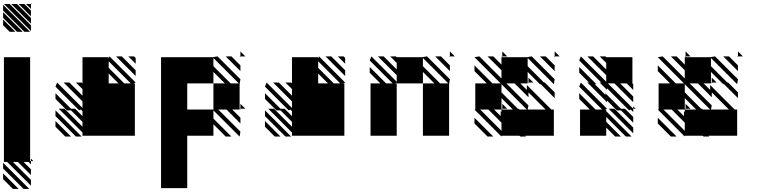

<svg xmlns="http://www.w3.org/2000/svg" viewBox="-25 -864 4879 1222"><path d="M125 338.5 -5.2 208.3V171.9L161.5 338.5ZM57.3 338.5 -5.2 276V239.6L93.8 338.5ZM171.9 -807.3 140.6 -838.5H171.9ZM171.9 -760.4 93.8 -838.5H130.2L171.9 -796.9ZM171.9 -713.5 46.9 -838.5H83.3L171.9 -750ZM171.9 -666.7 0 -838.5H36.5L171.9 -703.1ZM130.2 -661.5 -5.2 -796.9V-833.3L166.7 -661.5ZM83.3 -661.5 -5.2 -750V-786.5L119.8 -661.5ZM36.5 -661.5 -5.2 -703.1V-739.6L72.9 -661.5ZM0 -500H166.7V161.5H171.9V182.3L156.2 166.7H125L171.9 213.5V250L88.5 166.7H57.3L171.9 281.2V317.7L20.8 166.7H0ZM171.9 161.5H187.5L171.9 145.8ZM171.9 -838.5H177.1L171.9 -843.8Z M458.3 5.2 328.1 -125V-161.5L494.8 5.2ZM390.6 5.2 328.1 -57.3V-93.8L427.1 5.2ZM479.2 -161.5 328.1 -312.5 338.5 -338.5 500 -177.1V-218.8L380.2 -338.5H416.7L500 -255.2V-296.9L458.3 -338.5H494.8L500 -333.3V-500H666.7V-489.6L671.9 -505.2L838.5 -338.5L822.9 -333.3H833.3V0H500V-20.8L349 -171.9H385.4L500 -57.3V-88.5L427.1 -161.5H401L328.1 -234.4V-270.8L427.1 -171.9H453.1L500 -125V-156.2L489.6 -166.7ZM838.5 -458.3 791.7 -505.2H828.1L838.5 -494.8ZM838.5 -380.2 713.5 -505.2H750L838.5 -416.7ZM729.2 -333.3 666.7 -395.8V-333.3ZM765.6 -333.3H807.3L666.7 -474V-432.3Z M1505.2 -500 1500 -505.2H1505.2ZM1505.2 -411.5 1411.5 -505.2H1447.9L1505.2 -447.9ZM1505.2 -171.9V-166.7L1500 -171.9ZM1505.2 -171.9H1536.5L1505.2 -203.1ZM1505.2 -505.2H1536.5L1505.2 -536.5ZM1000 333.3V-500H1328.1L1359.4 -505.2L1505.2 -359.4L1500 -328.1V-166.7H1453.1L1505.2 -114.6V-78.1L1416.7 -166.7H1364.6L1505.2 -26L1500 5.2L1333.3 -161.5V-109.4L1447.9 5.2H1411.5L1333.3 -72.9V0H1166.7V333.3ZM1328.1 -166.7H1333.3V-333.3H1406.2L1333.3 -406.2V-333.3H1166.7V-166.7ZM1442.7 -333.3H1494.8L1333.3 -494.8V-442.7Z M1791.7 5.2 1661.5 -125V-161.5L1828.1 5.2ZM1724 5.2 1661.5 -57.3V-93.8L1760.4 5.2ZM1812.5 -161.5 1661.5 -312.5 1671.9 -338.5 1833.3 -177.1V-218.8L1713.5 -338.5H1750L1833.3 -255.2V-296.9L1791.7 -338.5H1828.1L1833.3 -333.3V-500H2000V-489.6L2005.2 -505.2L2171.9 -338.5L2156.2 -333.3H2166.7V0H1833.3V-20.8L1682.3 -171.9H1718.7L1833.3 -57.3V-88.5L1760.4 -161.5H1734.4L1661.5 -234.4V-270.8L1760.4 -171.9H1786.5L1833.3 -125V-156.2L1822.9 -166.7ZM2171.9 -458.3 2125 -505.2H2161.5L2171.9 -494.8ZM2171.9 -380.2 2046.9 -505.2H2083.3L2171.9 -416.7ZM2062.5 -333.3 2000 -395.8V-333.3ZM2099 -333.3H2140.6L2000 -474V-432.3Z M2838.5 -500 2833.3 -505.2H2838.5ZM2838.5 -411.5 2744.8 -505.2H2781.2L2838.5 -447.9ZM2838.5 -505.2H2869.8L2838.5 -536.5ZM2666.7 0V-333.3H2739.6L2666.7 -406.2V-333.3H2500V0H2333.3V-333.3H2395.8L2328.1 -401V-437.5L2432.3 -333.3H2474L2328.1 -479.2L2338.5 -505.2L2500 -343.8V-385.4L2380.2 -505.2H2416.7L2500 -421.9V-463.5L2458.3 -505.2H2494.8L2500 -500H2661.5L2692.7 -505.2L2838.5 -359.4L2833.3 -328.1V0ZM2776 -333.3H2828.1L2666.7 -494.8V-442.7ZM2489.6 -333.3H2500V-338.5Z M3505.2 -500 3500 -505.2H3505.2ZM3505.2 -411.5 3411.5 -505.2H3447.9L3505.2 -447.9ZM3500 0H3317.7L3322.9 5.2H3286.5L3281.2 0H3166.7V5.2L2994.8 -166.7H3000V-333.3H3072.9L2994.8 -411.5V-447.9L3109.4 -333.3H3161.5L2994.8 -500L3026 -505.2L3166.7 -364.6V-416.7L3078.1 -505.2H3114.6L3166.7 -453.1V-500H3171.9L3166.7 -505.2H3171.9V-500H3328.1L3359.4 -505.2L3505.2 -359.4L3500 -328.1L3333.3 -494.8V-442.7L3437.5 -338.5H3442.7L3505.2 -276V-239.6L3416.7 -328.1H3411.5L3333.3 -406.2V-338.5H3338.5V-333.3L3333.3 -338.5V-333.3H3286.5L3328.1 -291.7V-322.9L3484.4 -166.7H3500ZM3281.2 -166.7H3328.1L3166.7 -328.1V-276L3270.8 -171.9H3276ZM3166.7 -151V-166.7H3171.9L3166.7 -171.9H3171.9V-166.7H3239.6L3166.7 -239.6V-166.7H3119.8L3161.5 -125V-156.2ZM3171.9 -203.1V-171.9H3203.1ZM3166.7 -83.3 3083.3 -166.7H3031.2L3166.7 -31.2ZM3114.6 5.2H3078.1L2994.8 -78.1V-114.6ZM3447.9 -166.7 3338.5 -276V-244.8L3250 -333.3H3197.9L3338.5 -192.7L3333.3 -166.7ZM3338.5 -338.5H3369.8L3338.5 -369.8ZM3505.2 -505.2H3536.5L3505.2 -536.5ZM3171.9 -505.2H3203.1L3171.9 -536.5Z M4005.2 -15.6 3849 -171.9H3885.4L4005.2 -52.1ZM3838.5 -291.7 3791.7 -338.5H3802.1L3661.5 -479.2L3671.9 -505.2L3833.3 -343.8V-385.4L3713.5 -505.2H3750L3833.3 -421.9V-463.5L3791.7 -505.2H3828.1L3833.3 -500H4000V-333.3L4005.2 -328.1V-291.7L3963.5 -333.3H3921.9L4005.2 -250V-213.5L3885.4 -333.3H3843.8L4005.2 -171.9H4020.8L4005.2 -187.5V-151Q4000 -156.2 3989.6 -166.7L3979.2 -161.5L3838.5 -302.1ZM3838.5 -213.5 3713.5 -338.5H3724L3661.5 -401V-437.5L3770.8 -328.1H3760.4L3828.1 -260.4V-270.8L3927.1 -171.9H3953.1L4005.2 -119.8V-83.3L3927.1 -161.5H3901L3838.5 -224ZM3833.3 -333.3H3838.5ZM3833.3 -333.3V-338.5ZM3833.3 -52.1V0H3666.7V-166.7H3729.2L3661.5 -234.4V-270.8L3765.6 -166.7H3807.3L3661.5 -312.5L3671.9 -338.5L3838.5 -171.9L3822.9 -166.7H3833.3V-156.2L3994.8 5.2H3958.3L3833.3 -119.8V-88.5L3927.1 5.2H3890.6Z M4671.9 -500 4666.7 -505.2H4671.9ZM4671.9 -411.5 4578.1 -505.2H4614.6L4671.9 -447.9ZM4666.7 0H4484.4L4489.6 5.2H4453.1L4447.9 0H4333.3V5.2L4161.5 -166.7H4166.7V-333.3H4239.6L4161.5 -411.5V-447.9L4276 -333.3H4328.1L4161.5 -500L4192.7 -505.2L4333.3 -364.6V-416.7L4244.8 -505.2H4281.2L4333.3 -453.1V-500H4338.5L4333.3 -505.2H4338.5V-500H4494.8L4526 -505.2L4671.9 -359.4L4666.7 -328.1L4500 -494.8V-442.7L4604.2 -338.5H4609.4L4671.9 -276V-239.6L4583.3 -328.1H4578.1L4500 -406.2V-338.5H4505.2V-333.3L4500 -338.5V-333.3H4453.1L4494.8 -291.7V-322.9L4651 -166.7H4666.7ZM4447.9 -166.7H4494.8L4333.3 -328.1V-276L4437.5 -171.9H4442.7ZM4333.3 -151V-166.7H4338.5L4333.3 -171.9H4338.5V-166.7H4406.2L4333.3 -239.6V-166.7H4286.5L4328.1 -125V-156.2ZM4338.5 -203.1V-171.9H4369.8ZM4333.3 -83.3 4250 -166.7H4197.9L4333.3 -31.2ZM4281.2 5.2H4244.8L4161.5 -78.1V-114.6ZM4614.6 -166.7 4505.2 -276V-244.8L4416.7 -333.3H4364.6L4505.2 -192.7L4500 -166.7ZM4505.2 -338.5H4536.5L4505.2 -369.8ZM4671.9 -505.2H4703.1L4671.9 -536.5ZM4338.5 -505.2H4369.8L4338.5 -536.5Z"/></svg>

Font: 0xA000-Monochrome
Style: Monochrome
Weight: 400
Version: Version 0.1